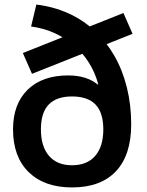

<svg xmlns="http://www.w3.org/2000/svg" viewBox="-20 -810 641 840"><path d="M295 10Q174 10 105.5 -57Q37 -124 37 -244Q37 -355 101 -417.5Q165 -480 278 -480Q319 -480 351 -470Q383 -460 408 -440L410 -441Q396 -493 368.5 -536.5Q341 -580 302.5 -612.5Q264 -645 217 -666Q170 -687 116 -694L139 -790Q214 -781 278.5 -752Q343 -723 393.5 -676Q444 -629 480 -566.5Q516 -504 535 -427.5Q554 -351 554 -266Q554 -132 487.5 -61Q421 10 295 10ZM295 -87Q361 -87 396.5 -128Q432 -169 432 -244Q432 -317 398 -352.5Q364 -388 295 -388Q227 -388 193 -352.5Q159 -317 159 -244Q159 -169 194.5 -128Q230 -87 295 -87ZM120 -487 80 -578 520 -753 560 -662Z"/></svg>

Font: M PLUS 2 SemiBold
Style: Regular
Weight: 600
Designer: Coji Morishita
Foundry: UNDERFOREST DESIGN
Version: Version 1.001